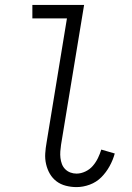

<svg xmlns="http://www.w3.org/2000/svg" viewBox="-20 -755 540 783"><path d="M292 8Q270 8 248.5 2.5Q227 -3 210.5 -15.5Q194 -28 183.5 -46Q173 -64 168 -85.5Q163 -107 164.5 -129.5Q166 -152 170 -174L253 -680H112V-735H323L229 -165Q227 -152 226 -138Q225 -124 226.5 -111Q228 -98 232.5 -86Q237 -74 246 -65Q255 -56 267 -51.5Q279 -47 292 -47Q310 -47 328 -55.5Q346 -64 358.5 -78.5Q371 -93 379.5 -110.5Q388 -128 393 -145L448 -129Q441 -103 427 -77.5Q413 -52 393 -32Q373 -12 346 -2Q319 8 292 8Z"/></svg>

Font: Iosevka Curly Slab Light
Style: Italic
Weight: 300
Italic angle: -9°
Monospace: yes
Designer: Belleve Invis
Foundry: Belleve Invis
Version: Version 22.1.2; ttfautohint (v1.8.4)